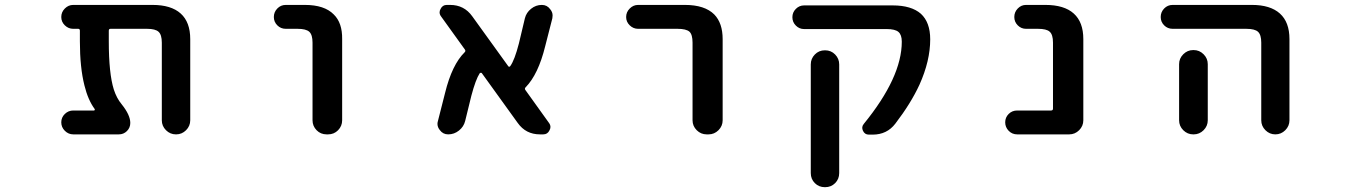

<svg xmlns="http://www.w3.org/2000/svg" viewBox="-20 -568 5540 785"><path d="M699.2 -18.6Q675.8 -18.6 658.7 -35.6Q641.6 -52.7 641.6 -76.2V-393.6Q641.6 -425.8 628.4 -438Q615.2 -450.2 581.1 -450.2H431.6Q424.8 -450.2 424.8 -442.4V-399.4Q424.8 -267.6 445.3 -202.1Q457 -166 477.5 -141.6Q512.7 -97.7 512.7 -65.4Q512.7 -45.9 499 -32.2Q485.4 -18.6 465.8 -18.6H279.3Q259.8 -18.6 245.1 -33.2Q230.5 -47.9 230.5 -67.9Q230.5 -87.9 245.1 -102.1Q259.8 -116.2 279.3 -116.2H364.3Q366.2 -116.2 367.2 -118.2Q368.2 -120.1 367.2 -122.1Q339.8 -159.2 325.2 -218.8Q306.6 -292 306.6 -399.4V-442.4Q306.6 -450.2 299.8 -450.2H279.3Q259.8 -450.2 245.1 -464.4Q230.5 -478.5 230.5 -498.5Q230.5 -518.6 245.1 -533.2Q259.8 -547.9 279.3 -547.9H603.5Q679.7 -547.9 718.8 -512.7Q757.8 -477.5 757.8 -408.2V-76.2Q757.8 -52.7 740.7 -35.6Q723.6 -18.6 700.2 -18.6Z M1315.4 -18.6Q1291 -18.6 1274.4 -35.6Q1257.8 -52.7 1257.8 -76.2V-393.6Q1257.8 -425.8 1244.6 -438Q1231.4 -450.2 1196.3 -450.2H1148.4Q1127.9 -450.2 1113.8 -464.4Q1099.6 -478.5 1099.6 -498.5Q1099.6 -518.6 1113.8 -533.2Q1127.9 -547.9 1148.4 -547.9H1226.6Q1306.6 -547.9 1344.7 -508.8Q1379.9 -474.6 1378.9 -408.2V-76.2Q1378.9 -52.7 1362.3 -35.6Q1345.7 -18.6 1321.3 -18.6Z M2187.5 -18.6Q2129.9 -18.6 2096.7 -65.4L1950.2 -268.6Q1949.2 -270.5 1946.3 -270.5Q1943.4 -270.5 1941.4 -268.6Q1924.8 -243.2 1907.2 -176.8L1881.8 -73.2Q1876 -49.8 1856.4 -34.2Q1836.9 -18.6 1812.5 -18.6Q1791 -18.6 1778.3 -36.1Q1768.6 -47.9 1768.6 -61.5Q1768.6 -67.4 1770.5 -73.2L1799.8 -188.5Q1828.1 -303.7 1879.9 -354.5Q1884.8 -359.4 1880.9 -365.2L1783.2 -501Q1777.3 -508.8 1777.3 -517.6Q1777.3 -524.4 1781.2 -531.2Q1789.1 -547.9 1806.6 -547.9H1820.3Q1877.9 -547.9 1911.1 -501L2057.6 -297.9Q2061.5 -292 2066.4 -297.9Q2084 -322.3 2101.6 -390.6L2126 -493.2Q2131.8 -516.6 2151.4 -532.2Q2170.9 -547.9 2195.3 -547.9Q2216.8 -547.9 2229.5 -530.3Q2239.3 -518.6 2239.3 -504.9Q2239.3 -499 2238.3 -493.2L2209 -378.9Q2180.7 -263.7 2128.9 -210.9Q2124 -206.1 2127.9 -200.2L2224.6 -65.4Q2230.5 -57.6 2230.5 -48.8Q2230.5 -42 2226.6 -35.2Q2218.8 -18.6 2201.2 -18.6Z M2869.1 -18.6Q2845.7 -18.6 2828.6 -35.6Q2811.5 -52.7 2811.5 -76.2V-393.6Q2811.5 -426.8 2798.8 -438.5Q2785.2 -450.2 2750 -450.2H2588.9Q2569.3 -450.2 2554.7 -464.4Q2540 -478.5 2540 -498.5Q2540 -518.6 2554.7 -533.2Q2569.3 -547.9 2588.9 -547.9H2780.3Q2861.3 -547.9 2900.4 -508.8Q2934.6 -473.6 2934.6 -408.2V-76.2Q2934.6 -52.7 2917.5 -35.6Q2900.4 -18.6 2877 -18.6Z M3352.5 197.3Q3328.1 197.3 3311.5 180.7Q3294.9 164.1 3294.9 139.6V-304.7Q3294.9 -328.1 3311.5 -345.2Q3328.1 -362.3 3352.5 -362.3H3353.5Q3377.9 -362.3 3394.5 -345.2Q3411.1 -328.1 3411.1 -304.7V139.6Q3411.1 164.1 3394.5 180.7Q3377.9 197.3 3353.5 197.3ZM3532.2 -17.6Q3515.6 -17.6 3508.3 -33.2Q3501 -48.8 3511.7 -61.5Q3667 -252 3667 -397.5Q3667 -425.8 3653.3 -437.5Q3639.6 -449.2 3605.5 -449.2H3267.6Q3248 -449.2 3233.9 -463.4Q3219.7 -477.5 3219.7 -497.6Q3219.7 -517.6 3233.9 -531.7Q3248 -545.9 3267.6 -545.9H3629.9Q3706.1 -545.9 3745.1 -511.7Q3783.2 -476.6 3783.2 -407.2Q3783.2 -319.3 3739.3 -221.7Q3704.1 -145.5 3640.6 -62.5Q3606.4 -17.6 3547.9 -17.6Z M4138.7 -18.6Q4118.2 -18.6 4104 -33.2Q4089.8 -47.9 4089.8 -67.9Q4089.8 -87.9 4104 -102.1Q4118.2 -116.2 4138.7 -116.2H4277.3Q4285.2 -116.2 4285.2 -124V-393.6Q4285.2 -426.8 4271.5 -438.5Q4258.8 -450.2 4223.6 -450.2H4174.8Q4155.3 -450.2 4141.1 -464.4Q4127 -478.5 4127 -498.5Q4127 -518.6 4141.1 -533.2Q4155.3 -547.9 4174.8 -547.9H4253.9Q4331.1 -547.9 4370.1 -512.7Q4409.2 -477.5 4409.2 -408.2V-76.2Q4409.2 -52.7 4392.1 -35.6Q4375 -18.6 4351.6 -18.6Z M5136.7 -76.2V-393.6Q5136.7 -425.8 5123.5 -438Q5110.4 -450.2 5075.2 -450.2H4774.4Q4753.9 -450.2 4739.7 -464.4Q4725.6 -478.5 4725.6 -498.5Q4725.6 -518.6 4739.7 -533.2Q4753.9 -547.9 4774.4 -547.9H5098.6Q5173.8 -547.9 5212.9 -512.7Q5252 -477.5 5252 -408.2V-76.2Q5252 -52.7 5234.9 -35.6Q5217.8 -18.6 5194.3 -18.6Q5170.9 -18.6 5153.8 -35.6Q5136.7 -52.7 5136.7 -76.2ZM4858.4 -18.6Q4835 -18.6 4817.9 -35.6Q4800.8 -52.7 4800.8 -76.2V-305.7Q4800.8 -329.1 4817.9 -346.2Q4835 -363.3 4858.4 -363.3H4860.4Q4883.8 -363.3 4900.9 -346.2Q4918 -329.1 4918 -305.7V-76.2Q4918 -52.7 4900.9 -35.6Q4883.8 -18.6 4860.4 -18.6Z"/></svg>

Font: Rounded Mgen+ 2m medium
Style: Regular
Weight: 500
Designer: [Source Han Sans]
Ryoko NISHIZUKA  (kana & ideographs); Paul D. Hunt (Latin, Greek & Cyrillic); Wenlong ZHANG  (bopomofo
Version: Version 1.059.20150602